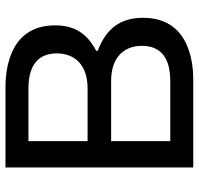

<svg xmlns="http://www.w3.org/2000/svg" viewBox="-32 -678 710 685"><g transform="rotate(-90 322.5 -335.0)"><path d="M350 -670H68V0H377C419 0 602 -2 602 -179C602 -261 563 -311 484 -341V-346C544 -378 575 -421 575 -493C575 -668 392 -670 350 -670ZM162 -82V-293H377C459 -293 502 -249 502 -183C502 -118 461 -82 377 -82ZM162 -377V-588H350C434 -588 475 -552 475 -487C475 -421 432 -377 350 -377Z"/></g></svg>

Font: LT Wave Alt
Style: Regular
Weight: 400
Designer: Daniel Lyons
Version: Version 2.5 (Glyphs App)